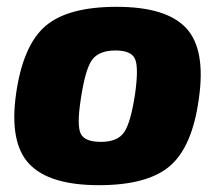

<svg xmlns="http://www.w3.org/2000/svg" viewBox="-20 -531 643 563"><path d="M322 -511Q468 -511 526 -448.5Q584 -386 563 -241Q544 -101 478.5 -44.5Q413 12 270 12Q125 12 66 -50Q7 -112 27 -255Q47 -397 112.5 -454Q178 -511 322 -511ZM319 -383Q270 -383 250 -355.5Q230 -328 217 -241Q205 -164 216.5 -139.5Q228 -115 276 -115Q324 -115 343.5 -142.5Q363 -170 376 -255Q387 -333 376 -358Q365 -383 319 -383Z"/></svg>

Font: Exo 2.0 Extra Bold
Style: Italic
Weight: 800
Italic angle: -8°
Designer: Natanael Gama
Version: Version 1.001;PS 001.001;hotconv 1.0.70;makeotf.lib2.5.58329